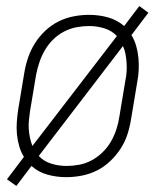

<svg xmlns="http://www.w3.org/2000/svg" viewBox="-20 -577 540 634"><path d="M34 37 3 15 59 -59Q49 -75 43.5 -94Q38 -113 36 -133Q34 -153 35.5 -174Q37 -195 40 -215L60 -335Q64 -361 72.5 -386Q81 -411 95 -433.5Q109 -456 129 -475Q149 -494 173 -506Q197 -518 223 -523Q249 -528 274 -528Q307 -528 337 -519.5Q367 -511 390 -491L440 -557L470 -535L414 -461Q424 -445 429.5 -426Q435 -407 437 -387Q439 -367 438 -346Q437 -325 433 -305L413 -185Q409 -159 401 -134Q393 -109 378.5 -86.5Q364 -64 344 -45Q324 -26 300 -14Q276 -2 250 3Q224 8 199 8Q166 8 136 -0.5Q106 -9 84 -29ZM87 -95 366 -458Q349 -476 324.5 -483.5Q300 -491 274 -491Q254 -491 232.5 -487Q211 -483 191 -472.5Q171 -462 155 -446Q139 -430 128 -411Q117 -392 110 -371Q103 -350 99 -329L79 -209Q77 -195 75.5 -180Q74 -165 75 -150.5Q76 -136 79 -122Q82 -108 87 -95ZM200 -29Q220 -29 241.5 -33Q263 -37 282.5 -47.5Q302 -58 318.5 -74Q335 -90 346 -109Q357 -128 364 -149Q371 -170 374 -191L394 -311Q397 -325 398 -340Q399 -355 398 -369.5Q397 -384 394.5 -398Q392 -412 386 -425L108 -62Q125 -44 149.5 -36.5Q174 -29 200 -29Z"/></svg>

Font: Iosevka Term Curly Extralight
Style: Italic
Weight: 200
Italic angle: -9°
Designer: Belleve Invis
Foundry: Belleve Invis
Version: Version 32.3.0